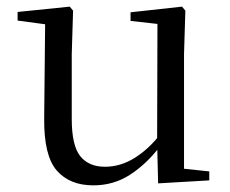

<svg xmlns="http://www.w3.org/2000/svg" viewBox="-20 -543 693 578"><path d="M261 15Q190 15 151 -29.5Q112 -74 113 -186L116 -484L138 -467L33 -481V-507L190 -523L200 -511L196 -380V-185Q196 -105 221.5 -73Q247 -41 296 -41Q343 -41 386 -68Q429 -95 465 -142L488 -103H462Q423 -51 373 -18Q323 15 261 15ZM456 9 453 -114V-116L454 -471L373 -480V-506L528 -523L538 -511L534 -380V-35L610 -27V0Z"/></svg>

Font: Noto Serif KR ExtraLight
Style: Regular
Weight: 400
Version: Version 2.002-H1;hotconv 1.1.0;makeotfexe 2.6.0